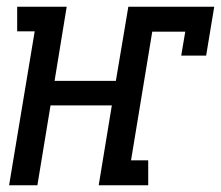

<svg xmlns="http://www.w3.org/2000/svg" viewBox="-20 -550 656 570"><path d="M7 0 83 -457H31V-530H178L142 -310H324L361 -530H616L592 -385H518L530 -456H432L369 -74H420V0H273L312 -237H130L91 0Z"/></svg>

Font: Iosevka Curly Slab Extended
Style: Italic
Weight: 400
Width: 7
Italic angle: -9°
Monospace: yes
Designer: Belleve Invis
Foundry: Belleve Invis
Version: Version 11.1.0; ttfautohint (v1.8.3)